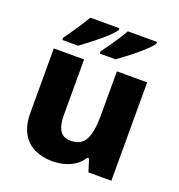

<svg xmlns="http://www.w3.org/2000/svg" viewBox="-138 -882 940 1007"><g transform="rotate(20 331.5 -378.0)"><path d="M591 -549V0H463L441 -70H431Q414 -42 387.5 -24.5Q361 -7 329.5 1.5Q298 10 264 10Q208 10 164 -11Q120 -32 95 -76.5Q70 -121 70 -191V-549H239V-238Q239 -182 257.5 -153Q276 -124 317 -124Q378 -124 400 -169Q422 -214 422 -299V-549ZM567 -756Q559 -743 538.5 -723Q518 -703 491.5 -681Q465 -659 439 -639.5Q413 -620 394 -606H306V-619Q320 -638 338.5 -664Q357 -690 374.5 -717Q392 -744 404 -766H567ZM357 -756Q349 -743 329 -723Q309 -703 282 -681Q255 -659 229.5 -639.5Q204 -620 185 -606H97V-619Q111 -638 129 -664Q147 -690 164.5 -717Q182 -744 195 -766H357Z"/></g></svg>

Font: Noto Sans Cham ExtraBold
Style: Regular
Weight: 800
Version: Version 2.002